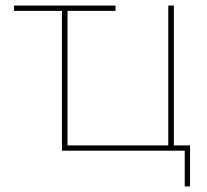

<svg xmlns="http://www.w3.org/2000/svg" viewBox="-20 -540 741 688"><path d="M642 128H661V-19H603V-520H583V-19H222V-501H394V-520H30V-501H202V0H642Z"/></svg>

Font: Fixel Display Thin
Style: Regular
Weight: 100
Designer: AlfaBravo + MacPaw
Foundry: Kyrylo Tkachov, Marchela Mozhyna, Serhii Makarenko, Maria Weinstein, Zakhar Kryvoshyya
Version: Version 1.211